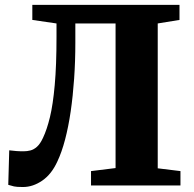

<svg xmlns="http://www.w3.org/2000/svg" viewBox="-20 -763 798 790"><path d="M74.5 6.5Q47.5 6.5 37.5 4Q27.5 1.5 14 -2.5L18 -144.5Q36 -142.5 47.2 -141.5Q58.5 -140.5 77.5 -140.5Q91.5 -140.5 105.2 -144Q119 -147.5 132.2 -159.2Q145.5 -171 157 -196Q173 -229.5 185.5 -281Q198 -332.5 205.2 -413Q212.5 -493.5 212.5 -612V-666.5L113 -681V-743H718.5V-681L629 -666.5V-70.5L722.5 -59V0H354.5V-59L455.5 -71.5V-666.5H290V-587.5Q290 -510.5 285 -439Q280 -367.5 270.8 -304.2Q261.5 -241 247.8 -188.8Q234 -136.5 216 -98.5Q192 -46 153.8 -19.8Q115.5 6.5 74.5 6.5Z"/></svg>

Font: Merriweather 36pt Black
Style: Regular
Weight: 900
Version: Version 2.100